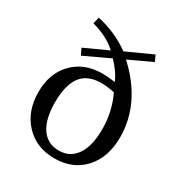

<svg xmlns="http://www.w3.org/2000/svg" viewBox="-167 -811 884 942"><g transform="rotate(30 275.0 -340.5)"><path d="M367.2 -414.1Q347.2 -418.5 328.6 -420.7Q310.1 -422.9 293 -422.9Q214.4 -422.9 178 -374.3Q141.6 -325.7 141.6 -227.1Q141.6 -132.8 176.5 -82Q211.4 -31.2 275.9 -31.2Q338.4 -31.2 373.5 -82Q408.7 -132.8 408.7 -228.5Q408.7 -278.8 397.9 -325.9Q387.2 -373 367.2 -414.1ZM338.4 -583Q419.9 -508.8 462.2 -421.6Q504.4 -334.5 504.4 -237.3Q504.4 -124.5 442.1 -55.9Q379.9 12.7 275.9 12.7Q172.9 12.7 109.4 -55.2Q45.9 -123 45.9 -231.4Q45.9 -336.9 108.6 -401.4Q171.4 -465.8 272.9 -465.8Q288.6 -465.8 305.7 -464.4Q322.8 -462.9 345.7 -460Q335.9 -484.4 319.3 -507.8Q302.7 -531.2 279.8 -555.7L137.2 -488.8L120.1 -524.4L251.5 -584.5Q224.1 -609.9 189.2 -627.7Q154.3 -645.5 111.3 -657.2L120.1 -694.3Q172.9 -682.6 219.2 -662.1Q265.6 -641.6 307.1 -611.3L451.7 -677.2L467.3 -643.1Z"/></g></svg>

Font: KhunPaOh
Style: Regular
Weight: 400
Designer: Khon Soe Zaw Thu
Version: Version 1.00 July 11, 2016, initial release